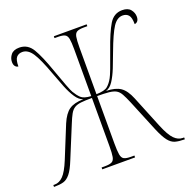

<svg xmlns="http://www.w3.org/2000/svg" viewBox="-128 -844 957 968"><g transform="rotate(-20 351.0 -360.0)"><path d="M0 0V-10H8Q32 -10 53 -31Q74 -52 97 -108L167 -280Q187 -327 213.5 -345.5Q240 -364 290 -365Q269 -371 251.5 -397Q234 -423 219 -460.5Q204 -498 189 -539Q158 -625 135 -659.5Q112 -694 82 -694Q62 -694 50.5 -681Q39 -668 39 -632Q29 -633 22.5 -641Q16 -649 16 -664Q16 -685 30 -702.5Q44 -720 75 -720Q120 -720 145 -678.5Q170 -637 200 -551Q219 -497 232.5 -462Q246 -427 251 -419Q264 -397 279 -382.5Q294 -368 333 -366V-617Q333 -655 329.5 -673.5Q326 -692 314 -698Q302 -704 277 -704H259V-714H435V-704H417Q392 -704 380 -698Q368 -692 364.5 -673.5Q361 -655 361 -617V-366Q405 -367 421.5 -381Q438 -395 451 -419Q456 -427 469.5 -462Q483 -497 502 -551Q532 -637 557 -678.5Q582 -720 627 -720Q658 -720 672 -702.5Q686 -685 686 -664Q686 -649 679.5 -641Q673 -633 663 -632Q663 -668 651.5 -681Q640 -694 620 -694Q590 -694 567.5 -659.5Q545 -625 513 -539Q498 -498 483 -460.5Q468 -423 451 -397Q434 -371 412 -365Q462 -364 489 -345.5Q516 -327 535 -280L605 -108Q628 -52 649 -31Q670 -10 694 -10H702V0H698Q671 0 651 -5.5Q631 -11 614.5 -32Q598 -53 579 -98L509 -268Q496 -299 486 -317Q476 -335 462 -343Q448 -351 424 -353.5Q400 -356 361 -356V-102Q361 -62 364.5 -42Q368 -22 380 -16Q392 -10 417 -10H435V0H259V-10H277Q302 -10 314 -16Q326 -22 329.5 -40.5Q333 -59 333 -98V-356Q296 -356 274 -353.5Q252 -351 238.5 -342.5Q225 -334 215 -316Q205 -298 193 -268L123 -98Q105 -53 88 -32Q71 -11 51.5 -5.5Q32 0 4 0Z"/></g></svg>

Font: Noto Serif Display ExtraCondensed Thin
Style: Regular
Weight: 100
Width: 2
Designer: Monotype Design Team
Foundry: Monotype Imaging Inc.
Version: Version 2.009